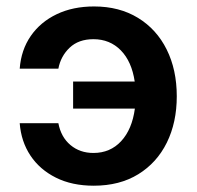

<svg xmlns="http://www.w3.org/2000/svg" viewBox="-20 -573 620 604"><path d="M274.9 11.2Q206.5 11.2 155.8 -14.2Q105 -39.6 75.7 -83.7Q46.4 -127.9 42 -185.5H163.6Q171.9 -141.6 201.7 -116.7Q231.4 -91.8 273.9 -91.8Q326.7 -91.8 361.1 -128.9Q395.5 -166 404.3 -231.4H210V-316.4H403.8Q394.5 -379.4 360.1 -414.6Q325.7 -449.7 273.9 -449.7Q227.1 -449.7 199 -422.9Q170.9 -396 163.6 -356.9H42Q46.4 -416 76.9 -460Q107.4 -503.9 158.4 -528.3Q209.5 -552.7 275.9 -552.7Q355.5 -552.7 414.1 -516.8Q472.7 -481 504.4 -417.2Q536.1 -353.5 536.1 -270Q536.1 -188 504.9 -124.5Q473.6 -61 415 -24.9Q356.4 11.2 274.9 11.2Z"/></svg>

Font: Inter-SemiBold
Style: Regular
Weight: 600
Designer: Rasmus Andersson
Foundry: rsms
Version: Version 4.000;git-a52131595